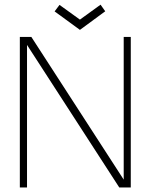

<svg xmlns="http://www.w3.org/2000/svg" viewBox="-20 -822 680 842"><path d="M97.5 -626.5H98.5V0H67V-660H117.5L523 -33.5H522.5V-660H553.5V0H503ZM219.5 -772 241 -800.5 330.5 -736 421 -801.5 441.5 -772.5 330.5 -691Z"/></svg>

Font: League Spartan Extralight
Style: Regular
Weight: 200
Foundry: The League of Moveable Type
Version: Version 2.300; ttfautohint (v1.8.3)